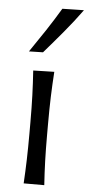

<svg xmlns="http://www.w3.org/2000/svg" viewBox="-57 -851 408 884"><g transform="rotate(5 147.0 -409.0)"><path d="M87.4 0Q90.8 -58.1 92.3 -111.8Q93.8 -165.5 93.8 -230V-282.7Q93.8 -352.5 91.8 -408.2Q89.8 -463.9 85.9 -521.5L183.1 -523.9Q179.2 -465.3 177.2 -409.2Q175.3 -353 175.3 -282.7V-230Q175.3 -165.5 177 -111.8Q178.7 -58.1 182.6 0ZM58.6 -607.4Q94.7 -659.7 129.2 -711.9Q163.6 -764.2 194.8 -816.4L294.4 -818.4Q255.4 -764.6 211.9 -712.6Q168.5 -660.6 123.5 -608.9Z"/></g></svg>

Font: Pinar DS2-Regular
Style: Regular
Weight: 400
Designer: Amin Abedi
Version: Version 2.000